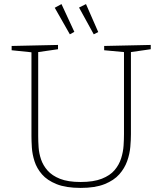

<svg xmlns="http://www.w3.org/2000/svg" viewBox="-20 -913 794 940"><path d="M490 -688 718 -693V-672L621 -658V-256Q621 -229 618 -194Q615 -159 602.5 -124Q590 -89 564 -59.5Q538 -30 492 -11.5Q446 7 375 7Q303 7 257 -11.5Q211 -30 185.5 -59.5Q160 -89 149 -123.5Q138 -158 136 -190.5Q134 -223 134 -247V-657L37 -667V-688L264 -693V-672L167 -658V-247Q167 -222 169 -192Q171 -162 181 -132.5Q191 -103 213 -78Q235 -53 274 -37.5Q313 -22 375 -22Q438 -22 478.5 -38Q519 -54 541 -80Q563 -106 573 -137.5Q583 -169 585 -200Q587 -231 587 -256V-658L490 -667ZM322 -745 248 -875 281 -893 344 -757ZM439 -745 367 -876 401 -893 461 -756Z"/></svg>

Font: Bitter ExtraLight
Style: Regular
Weight: 200
Designer: Sol Matas, and Bitter project Authors
Foundry: Sol Matas
Version: Version 2.001